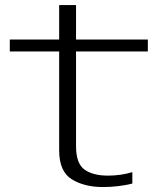

<svg xmlns="http://www.w3.org/2000/svg" viewBox="-20 -748 676 774"><path d="M394.5 6Q457 6 513.5 -8V-54Q466 -40 415.5 -40Q354.5 -40 320.5 -64.5Q286.5 -89 286.5 -159V-540.5H576V-588.5H286.5V-727.5H218.5V-588.5H19.5V-540.5H218.5V-142Q218.5 -57 269 -25.5Q319.5 6 394.5 6Z"/></svg>

Font: Anybody Expanded Light
Style: Regular
Weight: 300
Width: 7
Version: Version 1.113;gftools[0.9.25]